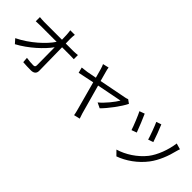

<svg xmlns="http://www.w3.org/2000/svg" viewBox="115 -1760 2770 2770"><g transform="rotate(45 1500.0 -375.0)"><path d="M86 -141 144 -76C323 -171 498 -333 581 -451L584 -88C584 -61 576 -48 547 -48C510 -48 454 -52 406 -60L413 22C462 26 521 28 573 28C633 28 664 0 664 -52C663 -177 660 -376 657 -526H816C840 -526 875 -525 898 -524V-608C878 -606 839 -602 813 -602H656L654 -699C654 -727 656 -755 660 -783H567C571 -762 573 -737 576 -699L579 -602H215C184 -602 152 -605 123 -608V-523C154 -525 183 -526 217 -526H546C467 -406 289 -240 86 -141Z M1916 -631 1860 -671C1848 -665 1830 -660 1815 -657C1776 -648 1566 -608 1394 -575L1355 -717C1346 -748 1340 -773 1338 -794L1246 -772C1255 -756 1263 -734 1274 -697L1312 -560L1164 -532C1128 -527 1099 -523 1064 -520L1086 -435C1118 -442 1217 -463 1332 -486L1454 -38C1462 -11 1468 22 1472 44L1565 22C1557 -1 1545 -35 1539 -56C1522 -112 1464 -323 1415 -503L1797 -578C1760 -514 1664 -391 1582 -326L1663 -287C1745 -368 1869 -532 1916 -631Z M2456 -752 2379 -726C2404 -674 2461 -519 2477 -462L2555 -489C2538 -545 2478 -704 2456 -752ZM2900 -688 2808 -714C2788 -564 2727 -404 2648 -302C2547 -175 2398 -79 2255 -37L2324 33C2465 -17 2613 -120 2716 -256C2798 -364 2852 -507 2882 -631C2886 -647 2893 -671 2900 -688ZM2177 -692 2098 -663C2122 -620 2191 -451 2210 -389L2289 -418C2266 -483 2203 -636 2177 -692Z"/></g></svg>

Font: Noto Sans KR
Style: Regular
Weight: 400
Designer: Ryoko NISHIZUKA 西塚涼子 (kana, bopomofo & ideographs); Paul D. Hunt (Latin, Greek & Cyrillic); Sandoll Communications 산돌커뮤니
Foundry: Adobe
Version: Version 2.004;hotconv 1.0.118;makeotfexe 2.5.65603